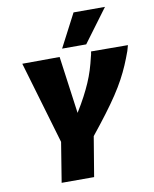

<svg xmlns="http://www.w3.org/2000/svg" viewBox="-99 -1009 867 1083"><g transform="rotate(-10 334.0 -467.5)"><path d="M165 0 202 -228 63 -700 277 -701 322 -373Q350 -418 370 -456Q390 -494 405 -528.5Q420 -563 431 -598Q442 -633 451 -672Q453 -678 454.5 -685.5Q456 -693 457 -701L668 -700Q666 -692 663.5 -684Q661 -676 659 -668Q645 -629 629 -591.5Q613 -554 592 -515Q571 -476 542.5 -433Q514 -390 476 -339.5Q438 -289 389 -228L351 0ZM299 -745 398 -935H578L437 -745Z"/></g></svg>

Font: Georama ExtraBold
Style: Italic
Weight: 800
Italic angle: -9°
Version: Version 1.001